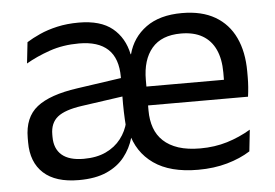

<svg xmlns="http://www.w3.org/2000/svg" viewBox="-42 -557 894 624"><g transform="rotate(-5 404.5 -245.0)"><path d="M580.6 11.1Q489.5 11.1 436.1 -26.5Q382.6 -64.1 367.1 -131L358.9 -147.6Q356.9 -173.1 356.2 -197.9Q355.5 -222.7 355.9 -249.9L356.3 -311Q356.3 -372.2 324.5 -402Q292.8 -431.7 230.1 -431.7Q177.6 -431.7 133.9 -416.5Q90.3 -401.3 56.4 -381.5L64 -450.4Q82.3 -462 107.4 -473.3Q132.5 -484.7 164.7 -492Q196.8 -499.3 235.2 -499.3Q306.2 -499.3 344.8 -467.8Q383.3 -436.3 394.4 -382.1H395.7Q410.1 -436.1 454.7 -468.5Q499.3 -500.9 572 -500.9Q636.4 -500.9 679.8 -475.7Q723.2 -450.4 745.1 -403.9Q767.1 -357.4 767.1 -293V-274.8Q767.1 -259.1 765.9 -243Q764.7 -226.9 762.5 -211.4H688.2Q689 -235.6 689.2 -256.7Q689.4 -277.8 689.4 -296.4Q689.4 -341 675.1 -371.8Q660.9 -402.6 632.9 -418.8Q605 -435 563 -435Q499.7 -435 468.1 -397.8Q436.4 -360.6 436.4 -294V-246.3V-236.4V-194.7Q436.4 -163.5 445.4 -138.2Q454.4 -112.9 473.6 -95Q492.8 -77 522.5 -67.2Q552.3 -57.5 593.7 -57.5Q640.8 -57.5 681.7 -70Q722.7 -82.6 758.9 -104.2L751.3 -34Q719.1 -13.5 675.9 -1.2Q632.7 11.1 580.6 11.1ZM191.6 10.7Q115.8 10.7 76.7 -25Q37.6 -60.7 37.6 -125.7V-140Q37.6 -207.4 79.7 -240.7Q121.8 -274.1 212.2 -286.9L366.5 -309.2L370.9 -249.8L222 -228.6Q166.2 -220.7 142.2 -201.4Q118.1 -182 118.1 -144.5V-136.6Q118.1 -97.9 141.9 -77.4Q165.8 -56.8 213.3 -56.8Q255.5 -56.8 285.7 -71Q315.9 -85.2 334.8 -109.7Q353.8 -134.3 360.7 -164.4L387.1 -111.4H372.6Q362.7 -77.3 340.9 -49.7Q319.2 -22.1 282.7 -5.7Q246.2 10.7 191.6 10.7ZM745.3 -211.4H398.6V-273H745.3Z"/></g></svg>

Font: Anek Kannada Medium
Style: Regular
Weight: 500
Designer: Vaishnavi Murthy, Maithili Shingre (Kannada) & Yesha Goshar (Latin)
Foundry: Ek Type
Version: Version 1.003